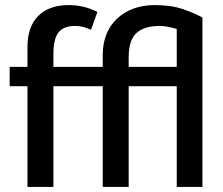

<svg xmlns="http://www.w3.org/2000/svg" viewBox="-20 -735 875 755"><path d="M675 0V-396H486V0H384V-396H190V0H88V-396H18V-472H88V-550Q88 -630 130.5 -672.5Q173 -715 251 -715Q281 -715 309.5 -708Q338 -701 363 -688L338 -618Q319 -626 305.5 -629.5Q292 -633 275 -633Q230 -633 210 -607.5Q190 -582 190 -521V-472H384V-520Q384 -564 398.5 -600Q413 -636 440 -661.5Q467 -687 504.5 -701Q542 -715 589 -715Q653 -715 699.5 -699Q746 -683 776 -666V0ZM608 -633Q548 -633 517 -605.5Q486 -578 486 -509V-472H675V-621Q658 -626 641 -629.5Q624 -633 608 -633Z"/></svg>

Font: Mukta Malar Medium
Style: Regular
Weight: 500
Designer: Aadarsh Rajan, Girish Dalvi, Yashodeep Gholap
Foundry: Ek Type
Version: Version 2.538;PS 1.000;hotconv 16.6.51;makeotf.lib2.5.65220;